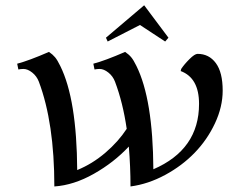

<svg xmlns="http://www.w3.org/2000/svg" viewBox="-20 -691 870 714"><path d="M465.3 2.4Q465.3 -71.3 459 -146Q403.8 -86.9 329.1 -44.7Q254.4 -2.4 182.1 2.4Q182.1 -233.9 124.5 -387.2Q116.7 -407.7 99.9 -421.1Q83 -434.6 67.4 -434.6Q57.1 -434.6 48.3 -432.6L43.9 -454.1Q86.9 -465.3 162.1 -498Q176.3 -488.3 184.8 -478Q193.4 -467.8 204.1 -445.8Q265.6 -321.8 267.1 -58.6Q323.2 -81.5 371.6 -122.8Q419.9 -164.1 451.2 -211.9Q437 -309.6 407.7 -387.2Q399.9 -407.7 383.1 -421.1Q366.2 -434.6 350.6 -434.6Q340.3 -434.6 331.5 -432.6L327.1 -454.1Q370.1 -465.3 445.3 -498Q459.5 -488.3 468 -478Q476.6 -467.8 487.3 -445.8Q548.8 -321.8 550.3 -61.5Q720.2 -134.8 720.2 -304.7Q720.2 -401.4 651.9 -426.8L653.8 -434.6Q665 -451.7 684.6 -471.2Q704.1 -490.7 714.8 -490.7Q757.3 -490.7 782.7 -456.3Q808.1 -421.9 808.1 -354Q808.1 -293.5 779.3 -232.2Q750.5 -170.9 703.6 -122.6Q656.7 -74.2 593.8 -40.3Q530.8 -6.3 465.3 2.4ZM374 -550.8 516.1 -671.4 606.4 -550.8 594.2 -536.6 500.5 -598.1 380.4 -536.6Z"/></svg>

Font: Flanker
Style: Italic
Weight: 400
Italic angle: -12°
Designer: Flanker
Version: Version 2.027